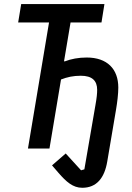

<svg xmlns="http://www.w3.org/2000/svg" viewBox="-20 -718 640 928"><path d="M377.5 189.6C447.4 189.6 485.4 141.7 498.6 61.4L540.8 -187.9C546.9 -223.7 551.8 -264.6 551.8 -294.7C551.8 -384.6 497.9 -440 399.1 -440C359.7 -440 323.5 -433.2 293.7 -421.5H289.4L321 -609.4H470.5L484.7 -698.2H82.4L67.8 -609.4H217L115.1 0H219.1L274.9 -333.8C305 -345.5 333.8 -351.9 370.7 -351.9C425.1 -351.9 449.6 -328.1 449.6 -284.1C449.6 -267 447.8 -246.1 441.4 -210.6L387.8 100.5L371.8 105.1L297.6 23.8L231.5 81.3L262.1 116.8C300.4 160.9 332.4 189.6 377.5 189.6Z"/></svg>

Font: Margiela Mono Italic Medium It
Style: Regular
Weight: 500
Designer: Mike Abbink, Paul van der Laan, Pieter van Rosmalen
Foundry: Bold Monday
Version: Version 2.003 2021